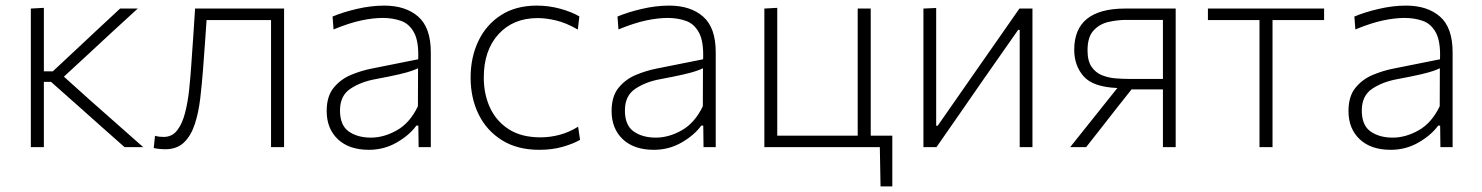

<svg xmlns="http://www.w3.org/2000/svg" viewBox="-20 -525 5286 685"><path d="M90 0V-494.5L136.5 -497V-270.5H168.5L252.5 -349Q291.5 -385.5 330.5 -422Q369.5 -458.5 408.5 -494.5H471.5Q424.5 -451.5 378 -408.8Q331.5 -366 286 -323.5L208 -251.5L297.5 -171Q345.5 -128.5 394.2 -85.5Q443 -42.5 491 0H424.5Q384.5 -35.5 344 -71.2Q303.5 -107 263.5 -143L162 -233H136.5V0Z M569 7.5Q561 7.5 549.8 6.5Q538.5 5.5 528.5 3L533 -40.5Q541.5 -38 550.2 -37.2Q559 -36.5 564 -36.5Q594 -36.5 612 -59.8Q630 -83 640 -121.2Q650 -159.5 654.8 -204.8Q659.5 -250 662.5 -294.5Q666 -344.5 669.5 -395.2Q673 -446 676 -494.5H993.5V0H947V-453.5H717Q714 -411 711 -367.5Q708 -324 704.5 -279Q700.5 -225.5 694.5 -174.5Q688.5 -123.5 675 -82.2Q661.5 -41 636.5 -16.8Q611.5 7.5 569 7.5Z M1296 9.5Q1225.5 9.5 1185.5 -28.2Q1145.5 -66 1145.5 -129Q1145.5 -181.5 1170.5 -212Q1195.5 -242.5 1232.2 -257.8Q1269 -273 1304.5 -280L1472 -313.5Q1474.5 -376.5 1457.5 -408.2Q1440.5 -440 1410.8 -450.5Q1381 -461 1345.5 -461Q1311 -461 1268.5 -452Q1226 -443 1170 -420L1166.5 -466Q1203 -481.5 1253.2 -493.2Q1303.5 -505 1351 -505Q1427 -505 1472 -465.8Q1517 -426.5 1517 -338.5V0H1473.5L1472.5 -77H1465.5Q1441 -43 1395.8 -16.8Q1350.5 9.5 1296 9.5ZM1303.5 -34Q1349.5 -34 1396 -60.2Q1442.5 -86.5 1471 -146L1471.5 -281.5Q1462.5 -277 1447.5 -271.8Q1432.5 -266.5 1402.5 -259.5Q1372.5 -252.5 1319 -242.5Q1267 -233 1230 -208.2Q1193 -183.5 1193 -131Q1193 -78 1224.2 -56Q1255.5 -34 1303.5 -34Z M1904 9.5Q1825.5 9.5 1770.8 -24.8Q1716 -59 1687.5 -117.2Q1659 -175.5 1659 -248Q1659 -321 1687 -379.2Q1715 -437.5 1767.8 -471.2Q1820.5 -505 1895 -505Q1938 -505 1978.2 -494Q2018.5 -483 2047 -466.5L2041.5 -419.5Q2000 -443.5 1964 -452Q1928 -460.5 1898.5 -460.5Q1811 -460.5 1758.5 -403Q1706 -345.5 1706 -248.5Q1706 -188.5 1728.5 -140.2Q1751 -92 1795.8 -63.5Q1840.5 -35 1908.5 -35Q1943 -35 1977.2 -44.2Q2011.5 -53.5 2042.5 -73L2049.5 -26Q2026 -12.5 1988.5 -1.5Q1951 9.5 1904 9.5Z M2312.5 9.5Q2242 9.5 2202 -28.2Q2162 -66 2162 -129Q2162 -181.5 2187 -212Q2212 -242.5 2248.8 -257.8Q2285.5 -273 2321 -280L2488.5 -313.5Q2491 -376.5 2474 -408.2Q2457 -440 2427.2 -450.5Q2397.5 -461 2362 -461Q2327.5 -461 2285 -452Q2242.5 -443 2186.5 -420L2183 -466Q2219.5 -481.5 2269.8 -493.2Q2320 -505 2367.5 -505Q2443.5 -505 2488.5 -465.8Q2533.5 -426.5 2533.5 -338.5V0H2490L2489 -77H2482Q2457.5 -43 2412.2 -16.8Q2367 9.5 2312.5 9.5ZM2320 -34Q2366 -34 2412.5 -60.2Q2459 -86.5 2487.5 -146L2488 -281.5Q2479 -277 2464 -271.8Q2449 -266.5 2419 -259.5Q2389 -252.5 2335.5 -242.5Q2283.5 -233 2246.5 -208.2Q2209.5 -183.5 2209.5 -131Q2209.5 -78 2240.8 -56Q2272 -34 2320 -34Z M3121.5 140 3119 0H2707V-494.5L2753 -497V-41H3040V-494.5H3086.5V-41H3163.5V140Z M3274.5 0V-494.5L3320 -496.5V-76.5H3325.5L3453 -259.5Q3494 -318 3535.2 -377.2Q3576.5 -436.5 3617 -494.5H3663.5V0H3618V-418.5H3612.5L3485.5 -237Q3444.5 -177.5 3403.2 -118.2Q3362 -59 3321 0Z M3798 0Q3826 -35 3854.5 -70.8Q3883 -106.5 3910.5 -141L3966.5 -211Q3879.5 -214.5 3846 -252.8Q3812.5 -291 3812.5 -347.5Q3812.5 -494.5 3994.5 -494.5H4174.5V0H4129V-206H4017L3963.5 -138.5Q3936.5 -104 3909.2 -69Q3882 -34 3855 0ZM4005 -243.5H4129V-454H3997.5Q3967 -454 3935 -446.8Q3903 -439.5 3881.5 -416.2Q3860 -393 3860 -345.5Q3860 -307.5 3874.5 -286.5Q3889 -265.5 3911.8 -256.5Q3934.5 -247.5 3959.5 -245.5Q3984.5 -243.5 4005 -243.5Z M4473.5 0V-453.5H4289.5V-494.5H4704V-453.5H4520V0Z M4941.5 9.5Q4871 9.5 4831 -28.2Q4791 -66 4791 -129Q4791 -181.5 4816 -212Q4841 -242.5 4877.8 -257.8Q4914.5 -273 4950 -280L5117.5 -313.5Q5120 -376.5 5103 -408.2Q5086 -440 5056.2 -450.5Q5026.5 -461 4991 -461Q4956.5 -461 4914 -452Q4871.5 -443 4815.5 -420L4812 -466Q4848.5 -481.5 4898.8 -493.2Q4949 -505 4996.5 -505Q5072.5 -505 5117.5 -465.8Q5162.5 -426.5 5162.5 -338.5V0H5119L5118 -77H5111Q5086.5 -43 5041.2 -16.8Q4996 9.5 4941.5 9.5ZM4949 -34Q4995 -34 5041.5 -60.2Q5088 -86.5 5116.5 -146L5117 -281.5Q5108 -277 5093 -271.8Q5078 -266.5 5048 -259.5Q5018 -252.5 4964.5 -242.5Q4912.5 -233 4875.5 -208.2Q4838.5 -183.5 4838.5 -131Q4838.5 -78 4869.8 -56Q4901 -34 4949 -34Z"/></svg>

Font: Commissioner ExtraLight
Style: Regular
Weight: 200
Designer: Kostas Bartsokas
Foundry: Kostas Bartsokas
Version: Version 1.000; ttfautohint (v1.8.3)